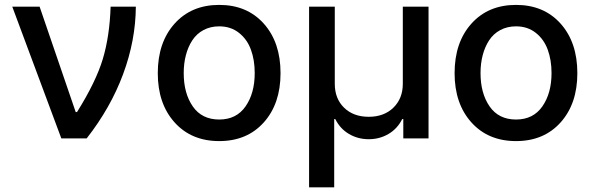

<svg xmlns="http://www.w3.org/2000/svg" viewBox="-20 -573 2457 795"><path d="M233.9 0 30.8 -545.4H144L293.5 -108.9H298.8Q377.4 -234.4 405.8 -329.1Q434.1 -423.8 438 -545.4H542.5Q541.5 -405.3 489.7 -265.9Q438 -126.5 338.9 0Z M633.3 -270Q633.3 -397.5 702.9 -475.1Q772.5 -552.7 887.7 -552.7Q1002.9 -552.7 1072.3 -475.1Q1141.6 -397.5 1141.6 -270Q1141.6 -143.6 1072.3 -66.2Q1002.9 11.2 887.7 11.2Q772.5 11.2 702.9 -66.2Q633.3 -143.6 633.3 -270ZM887.7 -78.1Q959 -78.1 996.8 -132.6Q1034.7 -187 1034.7 -270.5Q1034.7 -324.2 1019 -367.2Q1003.4 -410.2 969.5 -437Q935.5 -463.9 887.7 -463.9Q851.1 -463.9 822.5 -448.5Q793.9 -433.1 776.4 -406.2Q758.8 -379.4 749.8 -345Q740.7 -310.5 740.7 -270.5Q740.7 -186.5 778.3 -132.3Q815.9 -78.1 887.7 -78.1Z M1259.8 202.6V-545.4H1366.2V-226.1Q1366.2 -164.6 1404.8 -127Q1443.4 -89.4 1506.8 -89.4Q1570.3 -89.4 1609.1 -127.4Q1647.9 -165.5 1647.9 -226.1V-545.4H1754.4V0H1649.9V-80.1H1645.5Q1625.5 -40 1588.6 -18.3Q1551.8 3.4 1506.8 3.4Q1461.9 3.4 1425 -18.3Q1388.2 -40 1368.2 -80.1H1363.8V202.6Z M1862.3 -270Q1862.3 -397.5 1931.9 -475.1Q2001.5 -552.7 2116.7 -552.7Q2231.9 -552.7 2301.3 -475.1Q2370.6 -397.5 2370.6 -270Q2370.6 -143.6 2301.3 -66.2Q2231.9 11.2 2116.7 11.2Q2001.5 11.2 1931.9 -66.2Q1862.3 -143.6 1862.3 -270ZM2116.7 -78.1Q2188 -78.1 2225.8 -132.6Q2263.7 -187 2263.7 -270.5Q2263.7 -324.2 2248 -367.2Q2232.4 -410.2 2198.5 -437Q2164.6 -463.9 2116.7 -463.9Q2080.1 -463.9 2051.5 -448.5Q2022.9 -433.1 2005.4 -406.2Q1987.8 -379.4 1978.8 -345Q1969.7 -310.5 1969.7 -270.5Q1969.7 -186.5 2007.3 -132.3Q2044.9 -78.1 2116.7 -78.1Z"/></svg>

Font: Karasuma Gothic
Style: Regular
Weight: 500
Designer: Rasmus Andersson / Ryoko Nishizuka
Foundry: Genbu
Version: Version 1.00